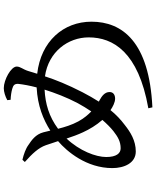

<svg xmlns="http://www.w3.org/2000/svg" viewBox="77 -892 845 1040"><g transform="rotate(-90 500.0 -371.5)"><path d="M535 -553C517 -496 493 -433 462 -374C448 -349 433 -323 417 -300C398 -318 379 -341 363 -370C344 -405 332 -444 323 -480C389 -529 458 -549 535 -553ZM480 -737C503 -736 523 -733 540 -728C557 -723 568 -717 566 -694C563 -668 557 -634 547 -596C447 -591 373 -560 313 -522L304 -559C293 -602 260 -624 236 -640C216 -655 185 -666 155 -673L143 -660C188 -620 220 -586 234 -546L256 -480C200 -432 110 -326 110 -186C110 -122 137 -59 200 -59C259 -59 305 -88 344 -119C372 -140 399 -165 424 -196C441 -184 466 -171 486 -171C507 -171 522 -181 522 -201C522 -227 500 -243 478 -255L470 -259C487 -286 504 -315 521 -348C563 -430 588 -493 607 -551C740 -532 818 -426 818 -314C818 -182 739 -45 434 9L439 31C795 14 903 -133 903 -299C903 -451 797 -573 621 -593L636 -642C645 -671 660 -684 660 -704C660 -735 588 -774 543 -774C523 -774 498 -766 478 -755ZM270 -434C280 -403 291 -373 304 -345C320 -310 342 -273 371 -240C350 -216 329 -195 310 -180C279 -156 254 -141 217 -141C190 -141 170 -164 170 -219C170 -275 203 -363 270 -434Z"/></g></svg>

Font: Noto Serif CJK SC Medium
Style: Regular
Weight: 500
Designer: Ryoko NISHIZUKA 西塚涼子 (kana & ideographs); Frank Grießhammer (Latin, Greek & Cyrillic); Wenlong ZHANG 张文龙 (bopomofo); San
Foundry: Adobe
Version: Version 2.001;hotconv 1.1.0;makeotfexe 2.6.0